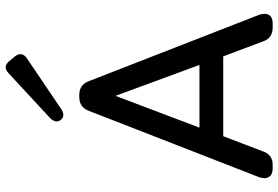

<svg xmlns="http://www.w3.org/2000/svg" viewBox="-176 -831 1007 695"><g transform="rotate(-90 327.5 -483.5)"><path d="M65 0Q43 0 34.5 -13.5Q26 -27 34 -50L274 -666Q287 -700 324 -700H331Q368 -700 381 -666L621 -50Q629 -27 621 -13.5Q613 0 590 0H575Q537 0 525 -35L471 -179H182L127 -35Q115 0 78 0ZM213 -265H440L328 -569ZM281 -766Q256 -749 241 -767Q227 -785 248 -806L409 -955Q433 -979 454 -953L470 -934Q491 -908 463 -889Z"/></g></svg>

Font: Zen Maru Gothic Medium
Style: Regular
Weight: 500
Designer: Yoshimichi Ohira
Foundry: Positype
Version: Version 1.001